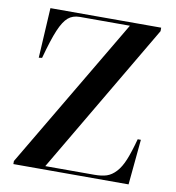

<svg xmlns="http://www.w3.org/2000/svg" viewBox="-82 -803 802 876"><g transform="rotate(10 319.5 -365.0)"><path d="M38.1 0V-14.2L452.1 -713.9H220.2Q187.5 -713.9 166.3 -695.8Q145 -677.7 126 -633.1Q106.9 -588.4 83 -500L67.9 -498L81.1 -730H594.2V-713.9L183.1 -16.1H410.2Q444.8 -16.1 467.5 -23.7Q490.2 -31.2 510.3 -53Q530.3 -74.7 545.4 -111.6Q560.5 -148.4 577.1 -210H591.8L571.8 0Z"/></g></svg>

Font: Display Semibold
Style: Regular
Weight: 600
Designer: Latin by Veronika Burian and Jose Scaglione. Greek by Irene Vlachou. Cyrillic by Vera Evstafieva.
Foundry: TypeTogether
Version: Version 3.002